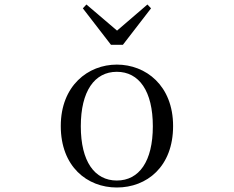

<svg xmlns="http://www.w3.org/2000/svg" viewBox="-20 -818 1040 853"><path d="M499 15C632 15 749 -77 749 -258C749 -438 628 -531 499 -531C371 -531 250 -437 250 -258C250 -78 367 15 499 15ZM499 -16C400 -16 339 -101 339 -257C339 -413 400 -499 499 -499C598 -499 659 -413 659 -257C659 -101 598 -16 499 -16ZM364 -798 348 -781 473 -619H526L651 -781L635 -798L500 -682Z"/></svg>

Font: Harano Aji Mincho TW
Style: Regular
Weight: 400
Foundry: Masamichi Hosoda
Version: HaranoAjiMinchoTW-Regular version 20230610;ttx 4.39.4